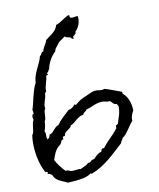

<svg xmlns="http://www.w3.org/2000/svg" viewBox="-194 -1147 1251 1515"><g transform="rotate(-15 431.5 -389.0)"><path d="M814.5 -192.4V-179.7Q814.5 -173.8 813.5 -168.9Q811.5 -167 807.1 -159.2Q802.7 -151.4 800.8 -148.4Q793 -133.8 789.1 -121.1Q785.2 -108.4 785.2 -91.8Q770.5 -78.1 757.8 -63Q745.1 -47.9 732.9 -32.7Q720.7 -17.6 707 -3.9Q693.4 9.8 675.8 19.5Q671.9 30.3 664.6 36.6Q657.2 43 655.3 54.7Q623 79.1 590.3 104.5Q557.6 129.9 523.9 152.8Q490.2 175.8 453.6 194.8Q417 213.9 377.9 225.6Q377 226.6 373.5 227.5Q370.1 228.5 368.2 228.5Q363.3 228.5 361.3 222.7Q333 240.2 298.8 244.6Q264.6 249 232.4 249Q215.8 249 200.2 248.5Q184.6 248 168 248Q152.3 237.3 136.2 229.5Q120.1 221.7 106 212.4Q91.8 203.1 80.6 189.9Q69.3 176.8 63.5 156.2Q54.7 149.4 49.3 145Q43.9 140.6 32.2 141.6Q31.2 136.7 33.7 134.8Q36.1 132.8 35.2 127.9Q33.2 123 27.8 122.1Q22.5 121.1 17.6 121.1Q-2 75.2 -10.7 26.9Q-19.5 -21.5 -19.5 -71.3Q-19.5 -100.6 -16.6 -129.4Q-13.7 -158.2 -6.8 -186.5Q2.9 -196.3 7.3 -211.4Q11.7 -226.6 14.6 -243.2Q17.6 -259.8 22 -275.4Q26.4 -291 35.2 -301.8Q32.2 -311.5 32.2 -324.2Q32.2 -332 35.6 -339.8Q39.1 -347.7 48.8 -347.7Q46.9 -354.5 47.4 -364.3Q47.9 -374 45.9 -378.9Q56.6 -403.3 64.9 -429.2Q73.2 -455.1 82 -481Q90.8 -506.8 101.1 -531.7Q111.3 -556.6 126 -579.1Q129.9 -608.4 140.6 -632.8Q151.4 -657.2 164.6 -680.2Q177.7 -703.1 191.4 -726.1Q205.1 -749 213.9 -775.4Q220.7 -776.4 223.6 -780.8Q226.6 -785.2 229.5 -790.5Q232.4 -795.9 236.3 -799.3Q240.2 -802.7 249 -802.7Q252 -814.5 257.8 -824.7Q263.7 -835 270.5 -844.2Q277.3 -853.5 283.7 -862.8Q290 -872.1 293.9 -883.8Q308.6 -894.5 324.7 -903.3Q340.8 -912.1 355.5 -922.4Q370.1 -932.6 381.8 -945.3Q393.6 -958 399.4 -977.5Q430.7 -986.3 456.5 -1001.5Q482.4 -1016.6 510.7 -1027.3Q521.5 -1027.3 520.5 -1023.4Q519.5 -1019.5 519.5 -1013.7Q519.5 -1008.8 522.5 -1005.9Q532.2 -1001 541 -1001Q548.8 -1001 556.6 -1002Q564.5 -1002.9 573.2 -1002.9H582Q583 -999 583 -995.1V-987.3Q583 -960 568.8 -931.6Q554.7 -903.3 532.2 -886.7V-873Q528.3 -873 525.9 -870.6Q523.4 -868.2 521 -865.2Q518.6 -862.3 515.6 -860.4Q512.7 -858.4 507.8 -859.4Q505.9 -853.5 505.9 -848.6Q505.9 -845.7 506.3 -843.3Q506.8 -840.8 507.8 -837.9Q500 -837.9 494.6 -840.8Q489.3 -843.8 487.3 -851.6Q476.6 -857.4 462.9 -860.4Q449.2 -863.3 441.4 -873Q430.7 -866.2 414.6 -857.4Q398.4 -848.6 388.7 -841.8L378.9 -831.1Q367.2 -817.4 356 -807.1Q344.7 -796.9 339.8 -779.3Q308.6 -753.9 287.6 -722.2Q266.6 -690.4 255.9 -653.3Q248 -649.4 245.1 -640.6Q242.2 -631.8 231.4 -631.8V-629.9Q231.4 -626 233.4 -624Q235.4 -622.1 235.4 -618.2V-614.3H232.4Q228.5 -614.3 225.6 -613.3Q222.7 -612.3 220.7 -611.3Q218.8 -595.7 213.4 -580.6Q208 -565.4 202.1 -550.8Q196.3 -536.1 192.4 -521.5Q188.5 -506.8 189.5 -492.2Q182.6 -490.2 181.2 -485.4Q179.7 -480.5 174.8 -477.5Q174.8 -462.9 169.4 -449.2Q164.1 -435.5 158.2 -421.4Q152.3 -407.2 148.4 -393.6Q144.5 -379.9 147.5 -365.2Q138.7 -354.5 135.7 -341.8Q132.8 -329.1 131.3 -315.9Q129.9 -302.7 127.4 -289.6Q125 -276.4 116.2 -266.6Q114.3 -245.1 108.9 -227.5Q103.5 -210 94.7 -190.4Q99.6 -182.6 99.6 -170.9Q99.6 -164.1 98.6 -157.2Q97.7 -150.4 97.7 -142.6Q97.7 -131.8 101.6 -124Q121.1 -130.9 126 -155.3Q141.6 -158.2 151.4 -166Q161.1 -173.8 169.9 -183.1Q178.7 -192.4 189 -200.2Q199.2 -208 213.9 -210.9Q237.3 -239.3 265.6 -261.2Q293.9 -283.2 322.3 -305.7H325.2Q337.9 -305.7 353 -314.5Q368.2 -323.2 375 -334H377Q379.9 -334 382.3 -332Q384.8 -330.1 387.7 -330.1H391.6Q398.4 -335 404.3 -339.4Q410.2 -343.8 417 -347.7Q436.5 -360.4 459 -367.7Q481.4 -375 503.9 -382.8Q518.6 -388.7 532.7 -393.1Q546.9 -397.5 563.5 -397.5Q577.1 -397.5 590.8 -393.6Q604.5 -389.6 619.1 -389.6Q627 -389.6 637.7 -392.6Q670.9 -379.9 702.6 -364.3Q734.4 -348.6 766.6 -334V-327.1Q766.6 -323.2 767.1 -319.8Q767.6 -316.4 771.5 -313.5Q774.4 -308.6 778.3 -304.7Q782.2 -300.8 786.1 -295.9Q800.8 -273.4 807.6 -245.6Q814.5 -217.8 814.5 -192.4ZM710.9 -232.4 705.1 -242.2Q702.1 -247.1 701.2 -252.9Q691.4 -252.9 685.1 -256.3Q678.7 -259.8 674.3 -265.1Q669.9 -270.5 665.5 -276.4Q661.1 -282.2 655.3 -288.1H646.5Q638.7 -288.1 631.8 -290L619.1 -293.9Q613.3 -295.9 606 -297.9Q598.6 -299.8 587.9 -299.8Q553.7 -299.8 522.5 -289.1Q491.2 -278.3 459 -271.5Q451.2 -260.7 439.9 -255.9Q428.7 -251 423.8 -239.3Q404.3 -237.3 389.6 -230.5Q375 -223.6 362.8 -214.8Q350.6 -206.1 337.4 -196.8Q324.2 -187.5 307.6 -182.6Q302.7 -170.9 293 -164.6Q283.2 -158.2 272.5 -152.3Q261.7 -146.5 252.9 -138.7Q244.1 -130.9 242.2 -117.2Q235.4 -111.3 223.6 -113.3Q221.7 -107.4 221.7 -102.5Q221.7 -99.6 222.2 -97.2Q222.7 -94.7 223.6 -91.8H220.7Q211.9 -91.8 208 -88.4Q204.1 -85 201.7 -80.1Q199.2 -75.2 196.8 -69.8Q194.3 -64.5 189.5 -60.5Q177.7 -52.7 168 -44.9Q146.5 -27.3 133.3 -2.4Q120.1 22.5 109.4 47.9Q134.8 105.5 174.8 153.3Q176.8 152.3 180.7 152.3Q192.4 152.3 204.6 160.2Q216.8 168 237.3 168Q245.1 168 253.4 167.5Q261.7 167 269.5 167Q276.4 167 282.2 167.5Q288.1 168 293.9 169.9Q310.5 163.1 329.1 157.2Q347.7 151.4 361.3 138.7H377.9Q388.7 128.9 395.5 125Q402.3 121.1 417 121.1Q433.6 105.5 449.2 94.7Q464.8 84 487.3 79.1Q491.2 64.5 494.6 60.5Q498 56.6 514.6 57.6Q545.9 23.4 581.5 -5.4Q617.2 -34.2 648.4 -68.4V-73.2Q648.4 -78.1 649.9 -82.5Q651.4 -86.9 652.3 -91.8Q658.2 -91.8 661.1 -94.2Q664.1 -96.7 668.9 -98.6Q683.6 -132.8 695.8 -163.6Q708 -194.3 710.9 -232.4Z"/></g></svg>

Font: Rock Salt
Style: Regular
Weight: 400
Version: Version 1.001